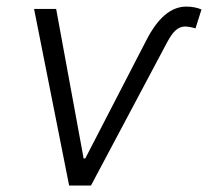

<svg xmlns="http://www.w3.org/2000/svg" viewBox="-20 -573 642 593"><path d="M85.2 -545.5H153.4L238.3 -83.5H243.3L430.8 -446.4Q484.4 -552.6 555 -552.6Q582 -552.6 602.3 -543.7L583.8 -485.4Q563.9 -491.1 551.8 -491.1Q535.9 -491.1 523.1 -479.9Q510.3 -468.8 496.8 -443.5L261 0H193.5Z"/></svg>

Font: Karasuma Gothic
Style: Light Italic
Weight: 300
Italic angle: 9.39998°
Designer: Rasmus Andersson / Ryoko Nishizuka
Foundry: rsms
Version: Version 1.00